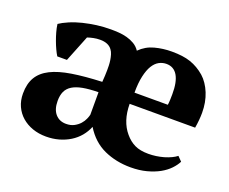

<svg xmlns="http://www.w3.org/2000/svg" viewBox="-86 -603 894 748"><g transform="rotate(20 361.0 -228.5)"><path d="M381.3 -424.3Q406.7 -449.7 440.7 -458.7Q474.6 -467.8 511.2 -467.8Q534.7 -467.8 553.7 -465.3Q572.8 -462.9 589.1 -457.3Q605.5 -451.7 620.1 -443.1Q634.8 -434.6 648.9 -422.4Q661.1 -411.6 671.1 -396.7Q681.2 -381.8 688.5 -363.8Q695.8 -345.7 699.5 -325.4Q703.1 -305.2 703.1 -283.7Q703.1 -254.4 697.3 -220.2H425.8Q426.3 -148.4 463.4 -105Q481.4 -83.5 503.7 -72.8Q525.9 -62 560.5 -62Q591.8 -62 623.5 -70.8Q656.2 -80.6 673.8 -94.7L691.4 -76.7Q683.6 -61 668.5 -45.2Q653.3 -29.3 630.9 -16.8Q608.4 -4.4 578.9 3.4Q549.3 11.2 513.2 11.2Q452.6 11.2 402.8 -11.5Q353 -34.2 320.8 -86.4Q312 -64.5 296.9 -46.4Q281.7 -28.3 261.2 -15.6Q240.7 -2.9 215.8 4.2Q190.9 11.2 162.6 11.2Q132.3 11.2 106.7 2.2Q81.1 -6.8 62 -23.4Q43 -40 32.2 -63.5Q21.5 -86.9 21.5 -116.2Q21.5 -156.7 37.6 -183.8Q53.7 -210.9 87.2 -227.8Q120.6 -244.6 172.6 -252.9Q224.6 -261.2 296.4 -264.2Q297.4 -277.8 298.1 -290Q298.8 -302.2 298.8 -313.5Q298.8 -321.3 298.6 -332.3Q298.3 -343.3 296.6 -354.5Q294.9 -365.7 291.7 -376.2Q288.6 -386.7 282.7 -394.5Q267.6 -415.5 232.9 -415.5Q218.8 -415.5 205.8 -412.8Q192.9 -410.2 181.2 -406.2L137.7 -297.4H97.7Q91.3 -307.6 84.7 -321.8Q78.1 -335.9 72.3 -351.8Q66.4 -367.7 61.8 -384.3Q57.1 -400.9 55.2 -416.5Q69.3 -426.3 93 -436.5Q116.7 -446.8 144.5 -453.6Q172.4 -460.4 200.4 -464.1Q228.5 -467.8 259.3 -467.8Q274.9 -467.8 292 -466.6Q309.1 -465.3 325.4 -460.9Q341.8 -456.5 356.4 -448Q371.1 -439.5 381.3 -424.3ZM219.2 -62Q238.8 -62 252.7 -69.6Q266.6 -77.1 275.9 -87.6Q285.2 -98.1 290 -109.4Q294.9 -120.6 296.4 -127.9V-221.2Q258.3 -220.7 232.2 -215.8Q206.1 -210.9 189.5 -200.7Q172.9 -190.4 165.5 -174.3Q158.2 -158.2 158.2 -135.3Q158.2 -100.1 174.8 -81.1Q191.4 -62 219.2 -62ZM507.8 -415.5Q491.7 -415.5 477.3 -407.7Q462.9 -399.9 452.1 -382.3Q441.4 -364.7 435.1 -336.4Q428.7 -308.1 428.7 -267.6H566.9Q568.4 -277.8 568.8 -289.8Q569.3 -301.8 569.3 -311.5Q569.8 -362.8 554.2 -389.2Q538.6 -415.5 507.8 -415.5Z"/></g></svg>

Font: PT Astra Serif
Style: Bold
Weight: 700
Designer: A.Korolkova, I. Chaeva
Foundry: ParaType Ltd
Version: Version 1.002